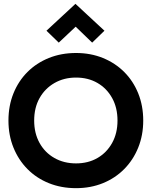

<svg xmlns="http://www.w3.org/2000/svg" viewBox="-20 -968 790 1000"><path d="M24 -340Q24 -417 50 -481.5Q76 -546 123 -593Q170 -640 234.5 -666Q299 -692 376 -692Q452 -692 516 -666Q580 -640 627 -593Q674 -546 700 -481.5Q726 -417 726 -340Q726 -264 700 -199.5Q674 -135 627 -87.5Q580 -40 516 -14Q452 12 376 12Q299 12 234.5 -14Q170 -40 123 -87.5Q76 -135 50 -199.5Q24 -264 24 -340ZM158 -340Q158 -274 186 -223.5Q214 -173 263.5 -145Q313 -117 376 -117Q439 -117 487.5 -145Q536 -173 564 -223.5Q592 -274 592 -340Q592 -407 564 -457.5Q536 -508 487.5 -536Q439 -564 376 -564Q313 -564 263.5 -535.5Q214 -507 186 -457Q158 -407 158 -340ZM286 -746 222 -808 373 -948 524 -808 460 -746 342 -860 406 -859Z"/></svg>

Font: Gabarito SemiBold
Style: Regular
Weight: 600
Designer: Leandro Assis / Alvaro Franca / Felipe Casaprima
Foundry: Naipe Foundry
Version: Version 1.000